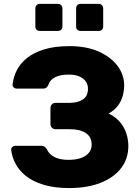

<svg xmlns="http://www.w3.org/2000/svg" viewBox="-20 -944 711 974"><path d="M331.5 10Q255 10 200.4 -6.9Q145.7 -23.7 111 -51.7Q76.3 -79.7 58.4 -114.4Q40.5 -149 36.9 -183.5Q35.9 -192.5 42.7 -198.4Q49.5 -204.4 58.5 -204.4H187Q198.7 -204.4 205.6 -200.1Q212.5 -195.7 218.4 -185.7Q229.1 -161.9 255.7 -147.5Q282.4 -133.1 327.7 -133.1Q363.7 -133.1 390.1 -142.3Q416.4 -151.5 430.7 -168.8Q445 -186.1 445 -210.5Q445 -249.1 415.9 -268.8Q386.7 -288.5 334.5 -288.5H261Q250.4 -288.5 243.1 -296.4Q235.9 -304.3 235.9 -314.9V-395.5Q235.9 -406.5 243.1 -414.4Q250.4 -422.2 261 -422.2H332.6Q374.5 -422.2 400.4 -439.4Q426.3 -456.5 426.3 -493.9Q426.3 -515 414.7 -531.3Q403.1 -547.5 381.6 -556.6Q360.1 -565.6 329.2 -565.6Q285 -565.6 258.4 -551.6Q231.9 -537.5 224.9 -512.3Q220.4 -502.8 214.4 -498.6Q208.4 -494.4 196.6 -494.4H65.4Q56.4 -494.4 49.6 -500.5Q42.8 -506.6 43.8 -515.6Q47.4 -551.3 64.4 -585.9Q81.5 -620.5 115.4 -648.4Q149.4 -676.4 203.1 -693.2Q256.9 -710 333 -710Q419.1 -710 480.8 -682.4Q542.5 -654.8 576.2 -609.8Q609.9 -564.9 609.9 -510.8Q609.9 -486.3 603.1 -459.7Q596.4 -433.1 579.5 -409.6Q562.6 -386 531.1 -368Q568.6 -349.8 590.4 -322.8Q612.1 -295.9 621.6 -264.9Q631.1 -233.9 631.1 -203Q631.1 -139.2 594.8 -91.6Q558.5 -43.9 491.2 -16.9Q423.9 10 331.5 10ZM388.7 -787Q378.5 -787 372.3 -793.2Q366.1 -799.3 366.1 -809.6V-901.4Q366.1 -911.4 372.3 -917.9Q378.5 -924.4 388.7 -924.4H480.5Q490.5 -924.4 497 -917.9Q503.5 -911.4 503.5 -901.4V-809.6Q503.5 -799.3 497 -793.2Q490.5 -787 480.5 -787ZM182 -787Q171.7 -787 165.5 -793.2Q159.4 -799.3 159.4 -809.6V-901.4Q159.4 -911.4 165.5 -917.9Q171.7 -924.4 182 -924.4H273.7Q283.7 -924.4 290.2 -917.9Q296.7 -911.4 296.7 -901.4V-809.6Q296.7 -799.3 290.2 -793.2Q283.7 -787 273.7 -787Z"/></svg>

Font: Rubik Light
Style: Regular
Weight: 300
Designer: Hubert and Fischer
Foundry: Hubert and Fischer
Version: Version 2.300;gftools[0.9.30]